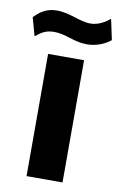

<svg xmlns="http://www.w3.org/2000/svg" viewBox="-110 -772 517 820"><g transform="rotate(10 148.0 -362.0)"><path d="M65 -530V0H221V-530ZM304 -724C284 -708 255 -689 220 -689C174 -689 128 -719 70 -719C25 -719 -3 -698 -27 -673L-5 -594C23 -617 42 -627 75 -627C127 -627 163 -599 220 -599C267 -599 302 -618 323 -635Z"/></g></svg>

Font: Cheyenne Sans
Style: Bold
Weight: 700
Designer: The Public Sans project authors (U.S. Web Design System), Libre Franklin designed by Pablo Impallari and Rodrigo Fuenzal
Foundry: The Cheyenne Sans Project Authors
Version: Version 2.007